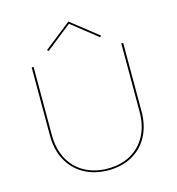

<svg xmlns="http://www.w3.org/2000/svg" viewBox="-123 -957 983 1068"><g transform="rotate(-15 368.5 -423.5)"><path d="M105 -265V-658H116V-265Q116 -187 147.5 -128Q179 -69 237 -37Q295 -5 371 -5Q446 -5 502.5 -37Q559 -69 590 -127.5Q621 -186 621 -264V-658H632V-264Q632 -183 599.5 -122Q567 -61 508 -28Q449 5 371 5Q292 5 231.5 -28.5Q171 -62 138 -123Q105 -184 105 -265ZM516 -722 368 -839 220 -722 212 -729 368 -852 524 -729Z"/></g></svg>

Font: Ysabeau Hairline
Style: Regular
Weight: 100
Designer: Christian Thalmann (Catharsis Fonts)
Version: Version 0.003